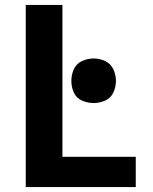

<svg xmlns="http://www.w3.org/2000/svg" viewBox="-20 -755 616 775"><path d="M84 0H528V-122H232V-735H84ZM358 -339Q382 -339 404.5 -349Q427 -359 437.5 -381.5Q448 -404 448 -429Q448 -453 437.5 -475.5Q427 -498 404.5 -508.5Q382 -519 358 -519Q334 -519 311 -508.5Q288 -498 278 -475.5Q268 -453 268 -429Q268 -404 278 -381.5Q288 -359 311 -349Q334 -339 358 -339Z"/></svg>

Font: Iosevka Sparkle Heavy
Style: Regular
Weight: 900
Designer: Belleve Invis
Foundry: Belleve Invis
Version: Version 4.5.0; ttfautohint (v1.8.3)